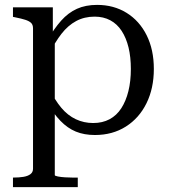

<svg xmlns="http://www.w3.org/2000/svg" viewBox="-20 -542 692 785"><path d="M298 223H33V184H35Q58 184 76 181Q94 178 104.5 170Q115 162 115 148V-426Q115 -441 107 -448.5Q99 -456 83.5 -461Q68 -466 43 -471L33 -473V-512H196V-390L204 -382V174Q204 177 216.5 179.5Q229 182 246 183Q263 184 275 184H298ZM368 10Q324 10 290 -4Q256 -18 227 -48Q198 -78 171 -125L181 -181Q204 -133 230.5 -101.5Q257 -70 290 -54.5Q323 -39 361 -39Q399 -39 428 -54.5Q457 -70 476 -99.5Q495 -129 505 -169.5Q515 -210 515 -260Q515 -309 505.5 -348Q496 -387 477.5 -415.5Q459 -444 431 -459Q403 -474 367 -474Q325 -474 291.5 -456Q258 -438 231.5 -404Q205 -370 181 -321L173 -376Q201 -425 230 -457.5Q259 -490 294.5 -506Q330 -522 377 -522Q445 -522 497.5 -489.5Q550 -457 579.5 -398Q609 -339 609 -260Q609 -181 579 -120Q549 -59 494.5 -24.5Q440 10 368 10Z"/></svg>

Font: Roboto Serif 72pt
Style: Regular
Weight: 400
Designer: Greg Gazdowicz
Foundry: Commercial Type
Version: Version 1.008